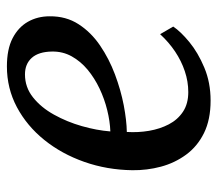

<svg xmlns="http://www.w3.org/2000/svg" viewBox="-56 -544 615 542"><g transform="rotate(90 251.0 -273.5)"><path d="M55.5 -455.5Q69.5 -476.5 99.2 -501Q129 -525.5 171.2 -543.2Q213.5 -561 264.5 -561Q318 -561 355.8 -542.5Q393.5 -524 417 -492Q440.5 -460 451 -420.8Q461.5 -381.5 461 -340Q460 -268.5 437.5 -204.5Q415 -140.5 375.5 -91.5Q336 -42.5 283 -14.2Q230 14 168 14Q119.5 14 88.5 -2Q57.5 -18 42 -45.2Q26.5 -72.5 26.5 -106.5Q26 -153 48.8 -188.2Q71.5 -223.5 109 -249Q146.5 -274.5 190.5 -291Q234.5 -307.5 277.5 -315.8Q320.5 -324 353 -324.5Q355 -356.5 349.8 -387.2Q344.5 -418 331.5 -443Q318.5 -468 296 -483Q273.5 -498 240.5 -498Q210.5 -498 181.5 -488.2Q152.5 -478.5 126 -460.8Q99.5 -443 77 -418.5ZM190.5 -37Q227 -37 255.5 -59.8Q284 -82.5 304.2 -119Q324.5 -155.5 336.5 -197.5Q348.5 -239.5 351.5 -278Q323 -277 291.5 -269.2Q260 -261.5 230.5 -247.5Q201 -233.5 177.2 -213.8Q153.5 -194 139.5 -168.8Q125.5 -143.5 126 -113.5Q126.5 -75.5 143.8 -56.2Q161 -37 190.5 -37Z"/></g></svg>

Font: Merriweather 28pt
Style: Italic
Weight: 400
Italic angle: -7.8°
Version: Version 2.101